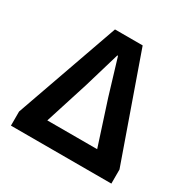

<svg xmlns="http://www.w3.org/2000/svg" viewBox="-165 -896 1040 1051"><g transform="rotate(30 355.0 -370.5)"><path d="M37.6 0V-89.1L267.6 -740.8H442.5L672.3 -89.1V0ZM195.8 -124.3H510.9L422 -398.8L354.1 -624H349.9L283.2 -398.8Z"/></g></svg>

Font: Noto Sans TC Thin
Style: Regular
Weight: 100
Designer: Ryoko NISHIZUKA 西塚涼子 (kana, bopomofo & ideographs); Paul D. Hunt (Latin, Greek & Cyrillic); Sandoll Communications 산돌커뮤니
Foundry: Adobe
Version: Version 2.004-H2;hotconv 1.0.118;makeotfexe 2.5.65603